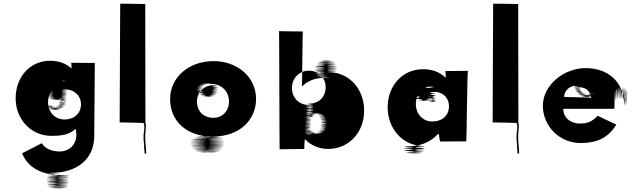

<svg xmlns="http://www.w3.org/2000/svg" viewBox="-20 -834 3486 1043"><path d="M100 -1C140 95 233 116 313 118C444 120 232 122 312 124C443 126 232 127 312 130C443 132 231 135 311 137C442 139 231 140 311 142C442 144 230 145 310 147C441 149 231 149 311 151C442 153 230 155 311 155C442 155 231 159 311 159C442 159 231 165 311 165C442 165 230 168 310 170C441 172 229 173 308 175C439 177 225 179 304 181C434 183 221 185 301 185C432 186 219 185 298 186C428 186 216 188 295 188C425 188 212 188 291 188C422 188 209 189 288 189C418 189 206 188 285 188C415 188 203 188 282 188C412 188 200 188 279 188C409 188 196 188 275 188C405 188 193 187 272 187C402 187 190 187 269 187C400 187 187 186 266 185C396 184 183 184 262 183C393 182 181 180 260 179C390 177 178 177 258 176C389 175 176 174 256 173C387 172 176 170 256 169C387 168 175 168 255 166C386 165 175 162 255 162C386 162 174 158 254 158C385 158 174 155 254 153C385 151 173 151 253 149C384 148 173 146 253 145C384 144 173 143 253 141C385 139 173 138 254 136C386 134 174 133 255 131C387 129 175 129 256 127C388 125 176 124 257 122C389 121 177 118 258 118C389 118 180 114 260 114C392 114 180 112 261 110C393 109 182 107 263 105C395 103 491 35 492 -95C493 -96 494 -492 495 -492L367 -493C368 -493 368 -458 370 -458H373C343 -487 303 -504 253 -504C140 -504 65 -413 65 -300C65 -187 147 -96 260 -96C314 -96 360 -103 390 -134C392 -133 394 -105 395 -104C395 -36 343 -11 306 -11C250 -11 220 -34 207 -56ZM241 -279C241 -334 281 -372 331 -373C381 -373 282 -373 332 -373C382 -374 283 -376 333 -377C383 -378 283 -380 332 -380C382 -380 281 -381 331 -381C381 -381 281 -384 331 -384C381 -384 281 -388 331 -388C381 -388 281 -392 331 -392C381 -392 281 -396 331 -396C380 -396 279 -399 326 -399C373 -399 272 -399 322 -397C371 -396 271 -392 321 -392C371 -392 271 -390 321 -390C370 -390 270 -392 319 -392C367 -393 265 -394 314 -395C362 -397 259 -397 307 -398C354 -399 251 -400 300 -400H293C342 -400 240 -400 289 -400H284C331 -400 230 -400 279 -400C328 -400 226 -400 274 -399C321 -398 219 -397 267 -395C315 -393 214 -392 263 -389C312 -387 210 -385 260 -383C309 -381 209 -380 259 -378C308 -376 207 -375 257 -374C306 -372 206 -371 256 -370C305 -368 205 -366 255 -365C304 -363 204 -362 254 -360C303 -358 203 -357 253 -355C302 -353 202 -352 252 -350C301 -348 202 -347 252 -345C301 -343 202 -342 252 -340C302 -338 202 -337 252 -335C302 -333 203 -331 253 -330C303 -329 203 -326 253 -326C303 -326 204 -322 254 -322C304 -322 204 -320 254 -320C304 -320 204 -319 254 -319C304 -319 204 -317 255 -315C305 -313 206 -312 257 -310C307 -308 208 -307 260 -305C311 -303 212 -301 264 -300C315 -299 216 -298 268 -297C319 -296 221 -295 273 -294C324 -294 226 -293 278 -293C329 -293 230 -293 282 -293C333 -293 235 -293 286 -293C337 -293 238 -292 289 -292C340 -292 241 -292 292 -292C343 -292 245 -292 296 -292C347 -292 248 -292 300 -292C351 -292 252 -293 304 -293C355 -293 257 -294 309 -295C360 -296 262 -297 314 -298C365 -299 265 -301 317 -301C367 -301 267 -300 317 -300C366 -300 267 -296 317 -294C366 -292 266 -289 316 -289C366 -289 266 -286 316 -286C366 -286 265 -283 315 -283C364 -283 265 -278 315 -278C365 -278 264 -274 314 -274C363 -274 264 -272 314 -271C363 -270 263 -269 313 -268C362 -267 261 -266 311 -265C360 -264 260 -263 309 -262C358 -261 256 -260 305 -259C353 -258 251 -256 300 -255C348 -254 247 -253 296 -253C346 -253 242 -250 292 -250C340 -250 239 -248 288 -247C337 -246 236 -246 286 -246C335 -246 234 -246 283 -246C331 -246 230 -246 279 -246C327 -246 226 -246 275 -246C323 -246 222 -247 271 -247C320 -247 220 -247 269 -248C317 -249 216 -251 265 -252C313 -253 212 -254 261 -255C309 -256 208 -256 257 -257C306 -258 205 -259 254 -259C304 -259 202 -260 252 -260C300 -260 200 -261 249 -261C297 -261 196 -260 246 -259C295 -258 194 -256 245 -255C295 -254 196 -253 247 -253C297 -253 199 -252 249 -252C300 -252 202 -250 253 -249C304 -248 204 -248 255 -247C306 -246 208 -246 259 -245C310 -244 211 -242 263 -241C315 -239 217 -238 269 -238C320 -238 222 -237 274 -237C325 -237 226 -237 278 -237C329 -237 231 -237 283 -237C334 -237 235 -237 287 -237C339 -237 242 -240 294 -240C344 -240 247 -242 297 -242C348 -242 249 -244 301 -245C352 -246 253 -247 305 -248C356 -249 258 -250 310 -251C362 -253 264 -255 315 -256C366 -257 268 -258 319 -260C370 -262 270 -263 321 -264C371 -265 271 -266 322 -268C372 -269 273 -271 323 -272C373 -273 274 -275 324 -277C374 -279 274 -281 324 -281C374 -281 275 -285 325 -285C375 -285 275 -287 325 -288C375 -289 276 -292 326 -294C376 -296 276 -297 326 -299C376 -301 276 -302 326 -304C376 -306 277 -307 327 -308C377 -309 277 -311 327 -312C377 -314 277 -315 327 -317C377 -319 277 -322 327 -322C377 -322 277 -323 327 -323C377 -323 277 -327 328 -327C378 -327 279 -332 329 -332C379 -332 280 -336 330 -338C380 -340 280 -341 330 -343C380 -345 281 -346 331 -348C381 -350 420 -316 420 -267C420 -219 383 -185 331 -185C277 -185 241 -226 241 -279Z M763 -38C763 -32 763 -26 764 -21C764 -18 765 -16 765 -13V-9V-6V-3C765 3 774 2 774 -4V-6V-10V-13C774 -16 773 -18 773 -21V-26C771 -43 770 -59 769 -77V-98C769 -106 770 -111 770 -118L771 -128C772 -141 775 -155 770 -165L769 -812C768 -813 634 -814 633 -814C632 -814 631 -170 630 -169C630 -169 761 -167 761 -166C761 -165 760 -163 761 -162C769 -145 760 -120 760 -98V-77C761 -63 763 -51 763 -38Z M904 -295C904 -176 995 -92 1134 -92C1265 -92 991 -94 1128 -94C1259 -94 985 -95 1122 -95C1253 -95 979 -95 1116 -95H1105C1236 -95 963 -95 1100 -95C1231 -95 958 -95 1094 -94C1224 -94 950 -92 1087 -92C1218 -91 945 -91 1082 -90C1213 -89 940 -88 1076 -86C1206 -84 932 -82 1070 -81C1202 -80 928 -79 1065 -77C1197 -76 924 -75 1062 -73C1194 -71 921 -70 1059 -68C1191 -66 919 -64 1058 -62C1191 -60 918 -59 1057 -57C1190 -55 918 -54 1057 -52C1190 -50 919 -49 1058 -47C1191 -45 920 -43 1059 -41C1192 -39 921 -37 1061 -35C1195 -33 925 -30 1065 -30C1198 -30 930 -25 1069 -25C1203 -25 933 -23 1073 -22C1207 -21 936 -20 1076 -19C1210 -18 939 -17 1080 -15C1215 -13 946 -12 1086 -11C1220 -10 950 -10 1090 -9C1225 -8 955 -7 1095 -7C1229 -7 959 -7 1099 -7C1233 -7 963 -6 1103 -6C1237 -6 967 -5 1107 -5C1241 -5 970 -5 1110 -5H1115C1249 -5 979 -5 1119 -5C1254 -5 984 -6 1124 -6C1258 -6 988 -7 1128 -8C1262 -9 992 -9 1132 -10C1266 -11 997 -12 1137 -13C1271 -14 1001 -15 1141 -16C1275 -17 1005 -18 1145 -20C1279 -22 1008 -23 1148 -25C1282 -27 1011 -28 1151 -30C1285 -32 1014 -33 1154 -35C1288 -37 1017 -40 1157 -42C1291 -44 1019 -46 1158 -48C1291 -50 1020 -52 1159 -54C1292 -56 1020 -57 1159 -59C1292 -61 1019 -63 1158 -65C1291 -67 1019 -68 1157 -70C1289 -72 1017 -73 1155 -75C1287 -76 1014 -78 1152 -79C1284 -80 1012 -81 1150 -83C1282 -84 1009 -85 1148 -86C1280 -88 1008 -91 1146 -91C1279 -91 1005 -93 1144 -93C1276 -93 1372 -179 1371 -298C1370 -418 1267 -503 1138 -502C1007 -501 904 -416 904 -295ZM1050 -283C1050 -336 1092 -372 1142 -372C1193 -372 1093 -369 1144 -368C1194 -367 1095 -366 1146 -365C1196 -364 1097 -362 1148 -361C1198 -360 1099 -360 1149 -358C1199 -356 1099 -354 1149 -353C1199 -352 1099 -351 1149 -349C1198 -347 1099 -345 1149 -343C1198 -342 1097 -341 1147 -339C1196 -337 1095 -335 1145 -333C1194 -331 1094 -330 1143 -329C1192 -327 1091 -326 1140 -324C1189 -323 1088 -321 1137 -320C1186 -319 1085 -318 1134 -317C1182 -316 1082 -315 1131 -314C1179 -313 1078 -313 1127 -312C1176 -312 1075 -310 1124 -310C1172 -309 1071 -309 1120 -309C1169 -309 1068 -309 1117 -309C1166 -309 1065 -308 1114 -308H1110C1158 -308 1058 -309 1107 -309C1155 -309 1054 -309 1103 -309C1152 -309 1051 -310 1100 -310C1148 -310 1047 -310 1096 -310C1144 -310 1043 -312 1092 -312C1140 -313 1040 -312 1089 -313C1138 -313 1037 -315 1086 -316C1134 -318 1032 -319 1081 -320C1129 -321 1029 -322 1078 -323C1127 -324 1025 -326 1074 -326C1124 -326 1021 -330 1071 -330C1120 -330 1018 -333 1068 -334C1117 -335 1017 -338 1067 -338C1117 -338 1016 -343 1066 -343C1115 -343 1015 -346 1065 -347C1114 -348 1015 -350 1065 -351C1115 -352 1016 -353 1066 -355C1116 -356 1016 -358 1067 -359C1117 -360 1017 -361 1068 -362C1118 -363 1020 -365 1071 -366C1122 -367 1023 -368 1075 -369C1126 -370 1027 -371 1080 -373C1132 -375 1034 -376 1085 -376C1136 -377 1037 -378 1089 -378C1140 -378 1043 -379 1095 -379C1147 -379 1048 -380 1100 -380C1151 -380 1053 -380 1105 -380H1115C1167 -380 1069 -380 1121 -380C1172 -380 1073 -380 1125 -380C1176 -380 1078 -379 1130 -378C1182 -377 1223 -339 1224 -285C1225 -232 1189 -194 1139 -194C1085 -194 1050 -230 1050 -283Z M1958 -232C1959 -347 1880 -440 1768 -442C1717 -444 1881 -446 1769 -448C1717 -450 1882 -450 1770 -451C1718 -452 1882 -454 1770 -455C1718 -456 1882 -457 1770 -458C1718 -459 1883 -460 1770 -463C1718 -466 1882 -468 1769 -469C1717 -470 1881 -471 1768 -472C1716 -473 1881 -475 1768 -476C1716 -477 1880 -477 1767 -479C1715 -481 1878 -482 1765 -484C1713 -485 1876 -486 1762 -488C1709 -490 1873 -492 1759 -493C1706 -494 1870 -495 1757 -496C1704 -497 1867 -497 1754 -498C1701 -499 1865 -500 1751 -501C1698 -502 1862 -502 1748 -503C1695 -504 1859 -504 1745 -504C1692 -504 1855 -505 1741 -505C1688 -505 1852 -505 1739 -505C1686 -505 1850 -504 1736 -504C1683 -504 1845 -503 1731 -503C1678 -503 1842 -502 1728 -502C1675 -502 1839 -501 1725 -501C1672 -500 1835 -499 1721 -498C1668 -498 1832 -498 1719 -497C1666 -496 1830 -494 1717 -494C1665 -494 1827 -490 1714 -490C1661 -490 1826 -487 1712 -487C1660 -487 1822 -484 1709 -484C1657 -484 1821 -482 1708 -482C1655 -482 1818 -481 1704 -481C1652 -481 1816 -477 1703 -474C1651 -471 1816 -468 1703 -466C1651 -464 1815 -462 1702 -460C1650 -458 1815 -456 1702 -454C1650 -453 1815 -452 1702 -450C1650 -448 1814 -444 1701 -444C1649 -444 1814 -441 1701 -441C1650 -441 1815 -438 1703 -436C1652 -435 1816 -434 1704 -433C1653 -432 1817 -431 1705 -430C1654 -429 1818 -428 1706 -427C1655 -426 1820 -425 1708 -424C1657 -423 1822 -422 1711 -421C1661 -420 1827 -419 1716 -418C1665 -417 1831 -417 1720 -416C1670 -415 1834 -415 1723 -414C1672 -414 1838 -413 1726 -413C1675 -413 1841 -412 1730 -412C1680 -412 1845 -411 1734 -411C1682 -411 1851 -410 1738 -410C1687 -410 1852 -411 1741 -411C1691 -411 1650 -394 1620 -364C1622 -365 1623 -662 1625 -663C1625 -663 1495 -664 1496 -665C1497 -666 1498 -22 1499 -23C1500 -24 1632 -24 1633 -25C1633 -26 1634 -71 1635 -73C1636 -75 1638 -76 1638 -77C1667 -46 1712 -24 1765 -25C1878 -26 1958 -118 1958 -232ZM1749 -362C1750 -310 1715 -272 1662 -271C1611 -270 1718 -268 1664 -268C1612 -268 1719 -267 1665 -267C1614 -267 1720 -263 1666 -261C1614 -259 1720 -257 1666 -255C1615 -253 1721 -250 1667 -247C1615 -244 1721 -242 1667 -239C1615 -236 1721 -233 1667 -230C1615 -228 1720 -225 1666 -222C1614 -219 1719 -217 1665 -215C1613 -212 1719 -210 1665 -208C1613 -206 1718 -201 1664 -201C1612 -201 1718 -198 1664 -198C1612 -198 1719 -199 1665 -199C1614 -200 1720 -200 1667 -201C1616 -202 1722 -204 1669 -205C1618 -206 1725 -207 1672 -208C1622 -210 1729 -211 1677 -212C1627 -213 1734 -213 1681 -214C1630 -215 1738 -215 1685 -216C1635 -217 1741 -217 1689 -217C1637 -217 1747 -218 1693 -218C1643 -218 1751 -219 1698 -219C1648 -219 1755 -219 1703 -219C1651 -219 1761 -218 1707 -218C1657 -218 1765 -216 1713 -216C1661 -216 1771 -214 1717 -214C1667 -214 1773 -212 1720 -211C1669 -210 1777 -208 1724 -207C1673 -206 1780 -205 1727 -204C1676 -203 1783 -201 1730 -199C1680 -197 1787 -195 1734 -193C1683 -191 1790 -190 1736 -188C1685 -186 1791 -184 1737 -183C1685 -182 1791 -181 1737 -180C1685 -179 1792 -178 1738 -177C1687 -176 1793 -173 1739 -170C1688 -167 1794 -164 1740 -163C1688 -162 1793 -161 1739 -160C1687 -159 1793 -158 1739 -157C1687 -156 1792 -154 1738 -152C1686 -150 1792 -146 1737 -146C1685 -146 1790 -140 1736 -140C1684 -140 1788 -137 1734 -136C1682 -135 1788 -133 1733 -132C1681 -131 1786 -129 1731 -127C1678 -125 1783 -124 1728 -122C1675 -120 1780 -119 1724 -118C1671 -117 1776 -115 1720 -114C1667 -113 1771 -113 1715 -112C1661 -111 1765 -110 1709 -109C1655 -108 1760 -108 1704 -108C1650 -107 1754 -107 1698 -107C1645 -107 1748 -108 1692 -108C1639 -109 1744 -109 1688 -109C1635 -109 1739 -109 1684 -110C1631 -110 1735 -111 1679 -112C1626 -113 1731 -113 1676 -114C1623 -115 1727 -115 1671 -116C1618 -117 1722 -118 1666 -119C1612 -120 1717 -124 1661 -124C1609 -124 1715 -123 1661 -123C1609 -123 1715 -120 1661 -120C1609 -120 1715 -119 1661 -118C1610 -117 1716 -115 1662 -114C1611 -113 1717 -110 1663 -110C1611 -110 1717 -109 1663 -109C1611 -109 1717 -106 1662 -105C1609 -104 1714 -104 1659 -104C1606 -104 1711 -104 1656 -105C1603 -106 1708 -108 1654 -108C1602 -108 1708 -109 1654 -109C1602 -109 1708 -111 1654 -112C1602 -113 1708 -114 1653 -115C1601 -117 1706 -120 1652 -120C1600 -120 1706 -123 1652 -123C1600 -123 1706 -128 1652 -128C1600 -128 1706 -132 1652 -132C1600 -132 1706 -136 1652 -136C1600 -136 1706 -140 1652 -140C1600 -140 1706 -142 1652 -143C1600 -143 1706 -144 1652 -144C1599 -144 1705 -150 1652 -150C1600 -150 1706 -151 1652 -151C1600 -151 1707 -154 1653 -156C1601 -158 1707 -159 1653 -161C1601 -162 1707 -164 1653 -166C1601 -168 1708 -170 1654 -173C1602 -175 1708 -177 1654 -180C1602 -183 1709 -186 1655 -188C1603 -190 1709 -192 1655 -194C1603 -196 1710 -198 1656 -201C1604 -204 1710 -207 1656 -209C1604 -211 1710 -213 1656 -216C1604 -218 1711 -220 1657 -222C1606 -226 1712 -229 1658 -231C1606 -233 1712 -236 1658 -239C1606 -242 1712 -244 1658 -247C1606 -250 1711 -252 1657 -254C1605 -256 1711 -258 1657 -260C1605 -262 1710 -264 1656 -264C1604 -264 1566 -303 1566 -356C1566 -410 1606 -449 1656 -450C1707 -451 1748 -415 1749 -362Z M2086 -253C2085 -137 2165 -43 2277 -41C2329 -39 2164 -35 2276 -30C2328 -25 2162 -22 2274 -20C2326 -18 2160 -15 2271 -13C2322 -11 2155 -9 2266 -8C2317 -7 2149 -5 2257 -3C2306 -1 2136 -1 2244 -1C2291 -1 2123 -2 2233 -3C2283 -4 2115 -6 2223 -9C2272 -12 2103 -15 2214 -20C2265 -24 2100 -27 2213 -29C2267 -32 2104 -36 2221 -40C2278 -45 2326 -70 2356 -103C2358 -104 2361 -106 2363 -107C2365 -108 2368 -65 2372 -65C2377 -66 2511 -66 2513 -66C2515 -66 2518 -450 2522 -449L2399 -448C2400 -448 2402 -411 2402 -411C2370 -442 2329 -458 2277 -458C2165 -458 2086 -366 2086 -253ZM2239 -269C2239 -325 2279 -365 2329 -366C2378 -369 2277 -367 2325 -367C2375 -367 2270 -363 2320 -363C2370 -363 2270 -360 2320 -360C2369 -360 2270 -359 2320 -359C2369 -357 2269 -354 2319 -354C2367 -354 2265 -355 2313 -355C2355 -355 2283 -357 2283 -357C2327 -357 2223 -355 2271 -354C2318 -353 2216 -352 2264 -350C2311 -348 2208 -345 2254 -340C2299 -335 2195 -331 2244 -327C2292 -323 2192 -318 2245 -311C2297 -305 2202 -300 2257 -296C2312 -292 2216 -290 2269 -289C2322 -288 2227 -286 2283 -286C2339 -286 2246 -286 2301 -289C2355 -291 2259 -293 2311 -295C2363 -297 2265 -299 2318 -302C2369 -305 2271 -310 2322 -310C2372 -310 2272 -302 2323 -300C2373 -298 2273 -297 2324 -295C2374 -293 2274 -288 2325 -288C2375 -288 2275 -284 2325 -284C2375 -284 2276 -282 2327 -281C2377 -280 2278 -280 2330 -280C2381 -280 2282 -280 2333 -281C2383 -282 2284 -285 2334 -285C2384 -285 2284 -289 2334 -289C2383 -289 2283 -296 2333 -296C2383 -296 2283 -301 2333 -301C2382 -301 2281 -306 2331 -311C2380 -316 2280 -321 2330 -323C2379 -325 2280 -329 2330 -334C2380 -340 2419 -306 2419 -256C2419 -206 2381 -174 2329 -174C2275 -174 2239 -216 2239 -269Z M2789 -38C2789 -32 2789 -26 2790 -21C2790 -18 2791 -16 2791 -13V-9V-6V-3C2791 3 2800 2 2800 -4V-6V-10V-13C2800 -16 2799 -18 2799 -21V-26C2797 -43 2796 -59 2795 -77V-98C2795 -106 2796 -111 2796 -118L2797 -128C2798 -141 2801 -155 2796 -165L2795 -812C2794 -813 2660 -814 2659 -814C2658 -814 2657 -170 2656 -169C2656 -169 2787 -167 2787 -166C2787 -165 2786 -163 2787 -162C2795 -145 2786 -120 2786 -98V-77C2787 -63 2789 -51 2789 -38Z M3318 -270C3318 -406 3318 -268 3318 -274C3318 -410 3318 -271 3318 -277C3318 -412 3319 -275 3319 -280C3319 -416 3319 -276 3320 -282C3320 -418 3321 -279 3322 -286C3323 -422 3324 -284 3325 -290C3327 -426 3328 -287 3329 -293C3331 -429 3333 -289 3334 -295C3335 -431 3335 -290 3336 -296C3337 -431 3339 -291 3340 -297C3341 -432 3342 -293 3344 -298C3346 -433 3348 -293 3350 -298C3352 -433 3354 -293 3357 -298C3359 -433 3362 -292 3365 -297C3367 -432 3369 -291 3372 -296C3374 -431 3376 -290 3378 -294C3380 -428 3382 -286 3383 -290C3384 -424 3385 -283 3386 -287C3387 -421 3387 -278 3387 -282C3387 -416 3387 -277 3387 -277C3387 -410 3386 -268 3386 -272C3385 -405 3386 -263 3385 -267C3385 -401 3383 -261 3382 -265C3381 -399 3380 -257 3378 -262C3376 -396 3375 -256 3374 -261C3373 -396 3372 -255 3371 -260C3370 -395 3279 -464 3161 -464C3045 -464 2929 -373 2929 -260C2929 -148 3020 -57 3134 -57C3220 -57 3284 -84 3328 -157C3326 -157 3229 -205 3227 -205C3193 -171 3172 -163 3127 -163C3093 -163 3040 -184 3040 -243H3317C3318 -249 3318 -258 3318 -264ZM3044 -308C3046 -343 3074 -370 3120 -370C3162 -370 3080 -369 3127 -369C3168 -369 3084 -369 3132 -369H3138C3179 -369 3097 -369 3145 -369H3164C3205 -369 3122 -369 3169 -369C3210 -369 3127 -370 3174 -370C3214 -370 3131 -371 3179 -372C3220 -373 3137 -373 3185 -375C3226 -377 3143 -379 3190 -381C3230 -383 3147 -385 3193 -387C3233 -389 3148 -391 3194 -394C3233 -397 3148 -400 3193 -402C3232 -404 3146 -406 3191 -408C3229 -410 3143 -413 3187 -415C3224 -417 3137 -417 3180 -419C3216 -421 3129 -422 3171 -423C3207 -424 3120 -424 3163 -424C3199 -424 3112 -424 3155 -424C3155 -424 3105 -425 3148 -425C3148 -425 3097 -424 3141 -424C3178 -424 3092 -424 3136 -424C3173 -424 3087 -423 3131 -423C3169 -422 3083 -422 3127 -421C3165 -420 3078 -419 3122 -418C3159 -417 3073 -416 3117 -414C3154 -412 3068 -411 3112 -409C3150 -407 3064 -406 3109 -404C3147 -402 3062 -401 3107 -400C3146 -399 3060 -397 3106 -396C3145 -395 3060 -392 3106 -392C3145 -392 3060 -389 3106 -389C3145 -389 3060 -385 3106 -385C3145 -385 3060 -382 3106 -382C3145 -382 3060 -379 3106 -377C3145 -375 3061 -374 3107 -372C3147 -370 3063 -369 3109 -367C3148 -366 3064 -365 3110 -363C3149 -361 3065 -359 3112 -357C3152 -355 3067 -351 3114 -351C3153 -351 3071 -347 3117 -347C3157 -347 3072 -344 3119 -342C3159 -340 3076 -339 3122 -338C3162 -337 3078 -335 3125 -333C3165 -331 3082 -329 3129 -329C3168 -329 3085 -326 3131 -326C3171 -326 3088 -323 3135 -322C3175 -321 3091 -319 3139 -318C3180 -317 3097 -315 3145 -315C3184 -315 3104 -313 3150 -313C3191 -313 3107 -311 3154 -310C3195 -309 3113 -308 3161 -308C3202 -308 3120 -308 3167 -308C3207 -308 3124 -307 3171 -307H3175C3216 -307 3133 -308 3180 -308C3221 -308 3138 -309 3187 -311C3229 -313 3147 -314 3194 -315C3234 -316 3151 -318 3198 -318C3237 -318 3153 -320 3199 -320C3239 -320 3155 -322 3201 -323C3240 -324 3154 -325 3199 -326C3237 -327 3151 -328 3196 -328C3234 -328 3148 -326 3193 -326C3232 -326 3145 -325 3191 -325C3229 -325 3143 -323 3188 -322C3226 -321 3140 -320 3183 -319C3220 -317 3133 -316 3178 -316C3216 -316 3130 -316 3175 -316H3172C3211 -316 3122 -317 3168 -317C3206 -317 3119 -317 3162 -317C3199 -317 3113 -317 3158 -318C3196 -319 3110 -319 3154 -320C3192 -321 3105 -322 3149 -323C3187 -324 3100 -325 3144 -326C3182 -327 3096 -327 3141 -328C3179 -329 3093 -332 3138 -332C3177 -332 3089 -335 3135 -335C3173 -335 3087 -337 3132 -338C3170 -340 3085 -341 3130 -342C3169 -343 3082 -344 3127 -346C3165 -348 3080 -350 3125 -351C3163 -353 3077 -353 3122 -355C3160 -357 3075 -358 3120 -360C3159 -362 3186 -342 3192 -303C3191 -305 3045 -306 3044 -308Z"/></svg>

Font: Hussar Wojna
Style: 3
Weight: 400
Designer: Robert Jablonski
Foundry: Cannot Into Space Fonts
Version: Version 1.01